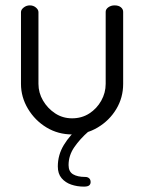

<svg xmlns="http://www.w3.org/2000/svg" viewBox="-20 -493 536 714"><path d="M249 7Q196 7 153 -19Q110 -45 84 -88.5Q58 -132 58 -181V-448Q58 -457 68 -465Q78 -473 91 -473Q104 -473 113.5 -465Q123 -457 123 -448V-181Q123 -148 140 -119Q157 -90 185 -71.5Q213 -53 248 -53Q284 -53 312 -71Q340 -89 356.5 -118.5Q373 -148 373 -181V-449Q373 -459 383 -466Q393 -473 406 -473Q421 -473 429.5 -466Q438 -459 438 -449V-181Q438 -130 412.5 -87.5Q387 -45 343.5 -19Q300 7 249 7ZM292 201Q267 201 245 193.5Q223 186 209 169.5Q195 153 195 126Q195 83 217.5 46Q240 9 276 -21L309 -4Q278 23 256.5 54Q235 85 235 121Q235 145 251.5 155Q268 165 297 165Q306 165 311.5 170Q317 175 317 184Q317 192 311.5 196.5Q306 201 292 201Z"/></svg>

Font: Dosis
Style: Regular
Weight: 400
Designer: EdgarTolentino, PabloImpallari, IginoMarini
Foundry: EdgarTolentino, PabloImpallari, IginoMarini
Version: Version 3.001; ttfautohint (v1.8.2)